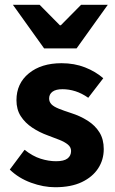

<svg xmlns="http://www.w3.org/2000/svg" viewBox="-20 -773 483 805"><path d="M211 12Q162 12 110 -7Q58 -26 21 -62L83 -145Q117 -118 150.5 -107.5Q184 -97 215 -97Q248 -97 263 -108.5Q278 -120 278 -140Q278 -156 264.5 -167Q251 -178 229.5 -186.5Q208 -195 181 -205Q145 -218 115 -238Q85 -258 67 -286Q49 -314 49 -353Q49 -423 101 -465.5Q153 -508 238 -508Q292 -508 336.5 -490.5Q381 -473 413 -445L350 -363Q323 -382 296 -390.5Q269 -399 242 -399Q214 -399 200 -388.5Q186 -378 186 -360Q186 -346 195.5 -336Q205 -326 226 -317.5Q247 -309 278 -299Q316 -287 347.5 -267Q379 -247 397 -218Q415 -189 415 -148Q415 -103 391.5 -67Q368 -31 323 -9.5Q278 12 211 12ZM165 -570 34 -753H146L231 -667H235L320 -753H432L301 -570Z"/></svg>

Font: Mada
Style: Bold
Weight: 700
Designer: Khaled Hosny
Version: Version 1.5